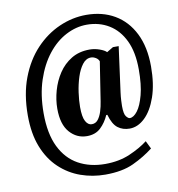

<svg xmlns="http://www.w3.org/2000/svg" viewBox="-92 -797 950 1023"><g transform="rotate(-10 383.5 -286.0)"><path d="M396 142Q327 142 263.5 119.5Q200 97 150 50Q100 3 71.5 -69Q43 -141 43 -240Q43 -354 76.5 -442Q110 -530 167 -590.5Q224 -651 295.5 -682.5Q367 -714 442 -714Q529 -714 595 -675.5Q661 -637 698 -563Q735 -489 735 -384Q735 -288 711 -219Q687 -150 648.5 -113.5Q610 -77 566 -77Q529 -77 502.5 -97Q476 -117 461 -170H455Q438 -131 409.5 -104Q381 -77 335 -77Q280 -77 242 -120Q204 -163 204 -248Q204 -296 218 -345.5Q232 -395 259.5 -436.5Q287 -478 329 -503.5Q371 -529 428 -529Q455 -529 481.5 -519.5Q508 -510 518 -499L553 -520H584L551 -275Q548 -253 547 -232Q546 -211 546 -203Q546 -159 557 -145.5Q568 -132 576 -132Q597 -132 618 -159.5Q639 -187 653.5 -242Q668 -297 668 -379Q668 -473 638 -535.5Q608 -598 555.5 -630Q503 -662 436 -662Q378 -662 322.5 -633Q267 -604 223.5 -548.5Q180 -493 154 -414.5Q128 -336 128 -237Q128 -126 163 -54.5Q198 17 260.5 51.5Q323 86 405 86Q480 86 539 60.5Q598 35 638 4L659 47Q610 85 549 113.5Q488 142 396 142ZM371 -135Q392 -135 405 -151.5Q418 -168 426 -193.5Q434 -219 438 -246L471 -458Q466 -471 453 -478.5Q440 -486 428 -486Q401 -486 381.5 -460.5Q362 -435 349.5 -396Q337 -357 331 -314Q325 -271 325 -236Q325 -182 338 -158.5Q351 -135 371 -135Z"/></g></svg>

Font: Noto Serif Bengali ExtraCondensed Black
Style: Regular
Weight: 900
Width: 2
Designer: Juan Bruce, Universal Thirst, Indian Type Foundry and the Monotype Design Team.
Foundry: Monotype Imaging Inc.
Version: Version 2.003; ttfautohint (v1.8.4.7-5d5b)